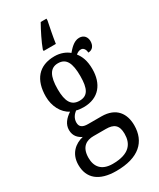

<svg xmlns="http://www.w3.org/2000/svg" viewBox="-248 -841 957 1156"><g transform="rotate(-30 231.0 -263.5)"><path d="M179 -616V-606H264C271 -655 282 -708 291 -753V-766H251C227 -724 194 -658 179 -616ZM198 239C355 239 428 167 428 54C428 -26 387 -91 283 -91H191C152 -91 134 -104 134 -134C134 -164 152 -185 169 -198C181 -194 205 -192 219 -192C327 -192 379 -265 379 -365C379 -425 363 -460 342 -487C353 -496 363 -502 378 -502C396 -502 407 -483 407 -463C439 -463 453 -488 453 -516C453 -544 437 -568 403 -568C364 -568 334 -530 318 -512C296 -531 261 -546 219 -546C108 -546 53 -476 53 -361C53 -295 84 -235 134 -210C98 -186 73 -157 73 -117C73 -74 99 -52 124 -40C68 -27 17 15 17 93C17 185 77 239 198 239ZM217 -238C161 -238 137 -278 137 -364C137 -454 161 -499 216 -499C273 -499 295 -456 295 -365C295 -277 274 -238 217 -238ZM200 191C121 191 91 146 91 87C91 8 137 -12 182 -12H269C323 -12 352 8 352 69C352 137 318 191 200 191Z"/></g></svg>

Font: Noto Serif Lao Cond
Style: Regular
Weight: 400
Width: 3
Designer: Monotype Design Team
Foundry: Monotype Imaging Inc.
Version: Version 2.004